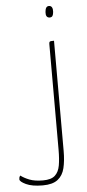

<svg xmlns="http://www.w3.org/2000/svg" viewBox="-184 -703 421 931"><g transform="rotate(-5 27.0 -238.0)"><path d="M-14 194Q-66 194 -95.5 180Q-125 166 -125 155Q-125 150 -124 146Q-123 142 -119 137Q-102 150 -76.5 160Q-51 170 -11 170Q29 170 47.5 153Q66 136 71.5 104.5Q77 73 77 28V-485Q77 -493 79 -496Q81 -499 86.5 -499.5Q92 -500 101 -500V37Q101 84 92.5 119.5Q84 155 59 174.5Q34 194 -14 194ZM89 -614Q79 -615 75 -622Q71 -629 72 -642Q73 -656 77.5 -663Q82 -670 91 -670Q101 -670 105.5 -662Q110 -654 109 -640Q108 -627 104 -620.5Q100 -614 89 -614Z"/></g></svg>

Font: Yanone Kaffeesatz ExtraLight
Style: Regular
Weight: 200
Designer: Yanone (Cyrillic: Daniel Pouzeot, Huerta Tipografica, and Cyreal)
Foundry: Yanone
Version: Version 2.003